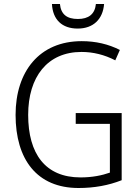

<svg xmlns="http://www.w3.org/2000/svg" viewBox="-20 -931 698 961"><path d="M501 -911H460C455 -860 423 -836 370 -836C315 -836 285 -859 280 -911H240C244 -833 290 -788 369 -788C447 -788 495 -835 501 -911ZM359 -365V-311H530V-67C490 -53 442 -43 383 -43C207 -43 121 -161 121 -356C121 -546 217 -671 388 -671C446 -671 503 -657 557 -629L580 -681C523 -710 459 -725 389 -725C177 -725 58 -573 58 -356C58 -133 165 10 373 10C452 10 523 -3 589 -29V-365Z"/></svg>

Font: Noto Sans Bengali SemiCondensed Light
Style: Regular
Weight: 300
Width: 4
Designer: Joana Ranito - Universal Thirst; Jelle Bosma - Monotype Design Team
Foundry: Universal Thirst ehf.
Version: Version 3.000